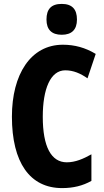

<svg xmlns="http://www.w3.org/2000/svg" viewBox="-20 -953 534 983"><path d="M296 -933C242 -933 218 -906 218 -853C218 -801 245 -775 296 -775C347 -775 374 -801 374 -853C374 -905 350 -933 296 -933ZM314 -593C356 -593 392 -577 428 -552L470 -677C417 -709 362 -724 302 -724C137 -724 41 -572 41 -356C41 -121 133 10 298 10C355 10 404 -2 448 -27V-163C407 -140 366 -122 322 -122C242 -122 199 -202 199 -355C199 -497 238 -593 314 -593Z"/></svg>

Font: Noto Sans Arabic UI XCn XBd
Style: Regular
Weight: 800
Width: 2
Designer: Monotype Design Team, Nadine Chahine and Nizar Qandah
Foundry: Monotype Imaging Inc.
Version: Version 2.010